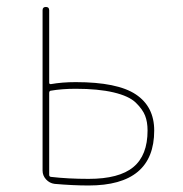

<svg xmlns="http://www.w3.org/2000/svg" viewBox="-20 -540 540 566"><path d="M125 -265.6V-24.4Q125 -19.5 129.9 -18.6Q180.7 -12.7 241.2 -12.7Q331.1 -12.7 373 -47.4Q415 -82 415 -155.3Q415 -180.7 407.7 -199.2Q400.4 -217.8 380.4 -237.3Q360.4 -256.8 314.9 -267.6Q269.5 -278.3 203.1 -278.3Q162.1 -278.3 128.9 -272.5Q125 -271.5 125 -265.6ZM140.6 2Q126 0 115.7 -11.2Q105.5 -22.5 105.5 -37.1V-509.8Q105.5 -519.5 115.2 -519.5Q125 -519.5 125 -509.8V-295.9Q125 -292 129.9 -292Q163.1 -297.9 203.1 -297.9Q326.2 -297.9 380.4 -261.7Q434.6 -225.6 434.6 -155.3Q434.6 6.8 241.2 6.8Q195.3 6.8 140.6 2Z"/></svg>

Font: Rounded Mgen+ 1mn thin
Style: Regular
Weight: 100
Designer: [Source Han Sans]
Ryoko NISHIZUKA  (kana & ideographs); Paul D. Hunt (Latin, Greek & Cyrillic); Wenlong ZHANG  (bopomofo
Version: Version 1.059.20150602